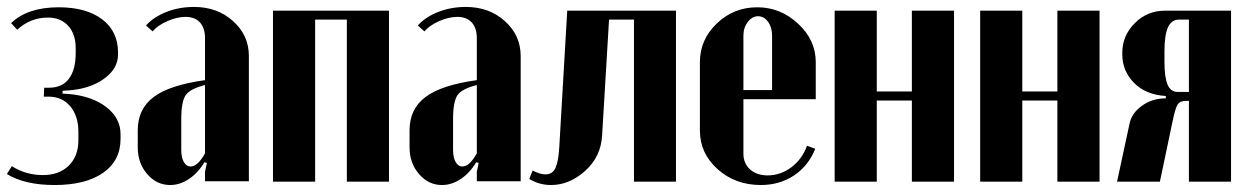

<svg xmlns="http://www.w3.org/2000/svg" viewBox="-20 -526 3615 556"><path d="M138.2 9.8Q51.8 9.8 0 -22L14.2 -44.9Q54.7 -19 104 -19Q151.4 -19 179.2 -46.4Q207 -73.7 207 -120.1V-144Q207 -189.9 183.8 -217.8Q160.6 -245.6 122.1 -246.1H106.9L107.9 -272H122.1Q160.2 -272 179.7 -298.1Q199.2 -324.2 199.2 -373V-386.2Q199.2 -427.2 177.5 -451.2Q155.8 -475.1 119.1 -475.1Q67.9 -475.1 29.8 -439.9L12.2 -459Q59.6 -504.9 149.9 -504.9Q230 -504.9 275.9 -470Q321.8 -435.1 321.8 -374V-368.2Q321.8 -327.1 281.2 -297.9Q240.7 -268.6 178.2 -264.2L161.1 -263.2V-254.9L178.2 -253.9Q246.1 -248 287.6 -216.1Q329.1 -184.1 329.1 -137.2V-124Q329.1 -61 278.6 -25.6Q228 9.8 138.2 9.8Z M378.9 -99.1V-148.9Q378.9 -210.4 425 -245.1Q471.2 -279.8 573.7 -293.9V-415Q573.7 -444.8 559.1 -460.9Q544.4 -477.1 517.1 -477.1Q492.2 -477.1 464.1 -464.6Q436 -452.1 421.9 -435.1L402.8 -452.1Q423.8 -476.1 460.9 -491Q498 -505.9 542 -505.9Q609.4 -505.9 655 -464.8Q700.7 -423.8 700.7 -363.8V-1H573.7V-28.8L579.1 -54.2L571.8 -56.2Q553.7 -25.4 527.3 -7.8Q501 9.8 472.7 9.8Q433.6 9.8 406.2 -22Q378.9 -53.7 378.9 -99.1ZM531.7 -43.9Q552.7 -43.9 573.7 -82V-279.8Q530.8 -269 517.8 -250.5Q504.9 -231.9 504.9 -181.2V-91.8Q504.9 -70.3 512.2 -57.1Q519.5 -43.9 531.7 -43.9Z M770.5 -495.1H1106.4V0H984.4V-469.2H892.6V0H770.5Z M1166 -99.1V-148.9Q1166 -210.4 1212.2 -245.1Q1258.3 -279.8 1360.8 -293.9V-415Q1360.8 -444.8 1346.2 -460.9Q1331.5 -477.1 1304.2 -477.1Q1279.3 -477.1 1251.2 -464.6Q1223.1 -452.1 1209 -435.1L1189.9 -452.1Q1210.9 -476.1 1248 -491Q1285.2 -505.9 1329.1 -505.9Q1396.5 -505.9 1442.1 -464.8Q1487.8 -423.8 1487.8 -363.8V-1H1360.8V-28.8L1366.2 -54.2L1358.9 -56.2Q1340.8 -25.4 1314.5 -7.8Q1288.1 9.8 1259.8 9.8Q1220.7 9.8 1193.4 -22Q1166 -53.7 1166 -99.1ZM1318.8 -43.9Q1339.8 -43.9 1360.8 -82V-279.8Q1317.9 -269 1304.9 -250.5Q1292 -231.9 1292 -181.2V-91.8Q1292 -70.3 1299.3 -57.1Q1306.6 -43.9 1318.8 -43.9Z M1512.7 -7.8 1522.5 -32.2Q1543.9 -21 1559.6 -21Q1580.1 -21 1588.6 -39.8Q1597.2 -58.6 1599.6 -100.1L1622.6 -495.1H1937.5V0H1815.9V-469.2H1743.7L1723.6 -133.8Q1720.2 -72.3 1674.6 -31.2Q1628.9 9.8 1575.7 9.8Q1541.5 9.8 1512.7 -7.8Z M2006.8 -346.2Q2006.8 -411.1 2055.7 -458Q2104.5 -504.9 2172.9 -504.9Q2240.2 -504.9 2291.3 -457.3Q2342.3 -409.7 2342.3 -346.2V-238.8H2132.8V-81.1Q2132.8 -52.7 2152.1 -35.4Q2171.4 -18.1 2203.1 -18.1Q2240.2 -18.1 2271.7 -41.7Q2303.2 -65.4 2316.9 -104L2340.8 -95.2Q2321.3 -45.9 2279.5 -18.1Q2237.8 9.8 2183.1 9.8Q2109.4 9.8 2058.1 -36.1Q2006.8 -82 2006.8 -147.9ZM2132.8 -265.1H2215.8V-422.9Q2215.8 -446.8 2204.1 -462.9Q2192.4 -479 2175.3 -479Q2158.2 -479 2145.5 -462.4Q2132.8 -445.8 2132.8 -422.9Z M2397 -495.1H2519V-261.2H2620.6V-495.1H2742.7V0H2620.6V-234.9H2519V0H2397Z M2818.4 -495.1H2940.4V-261.2H3042V-495.1H3164.1V0H3042V-234.9H2940.4V0H2818.4Z M3544.9 -495.1V0H3422.9V-233.9H3415Q3397 -233.9 3390.1 -223.4Q3383.3 -212.9 3375 -171.9L3338.9 0H3214.8L3251 -168Q3256.8 -197.8 3286.6 -219.5Q3316.4 -241.2 3356 -241.2V-248Q3297.9 -251.5 3263.9 -286.1Q3230 -320.8 3230 -368.2V-374Q3230 -422.4 3265.9 -458.7Q3301.8 -495.1 3354 -495.1ZM3352.1 -346.2Q3352.1 -302.2 3361.1 -281Q3370.1 -259.8 3390.1 -259.8H3422.9V-469.2H3394Q3372.6 -469.2 3362.3 -447Q3352.1 -424.8 3352.1 -377Z"/></svg>

Font: Moniqa Black Heading
Style: Regular
Weight: 900
Designer: Rajesh Rajput
Foundry: Rajesh Rajput
Version: Version 1.000